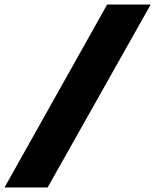

<svg xmlns="http://www.w3.org/2000/svg" viewBox="-96 -749 688 851"><path d="M379 -729H572L115 82H-76Z"/></svg>

Font: Mona Sans Black
Style: Italic
Weight: 900
Italic angle: -11.7°
Designer: Deni Anggara
Foundry: GitHub
Version: Version 2.000